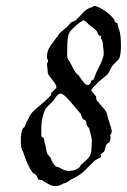

<svg xmlns="http://www.w3.org/2000/svg" viewBox="-20 -595 427 646"><path d="M382 -400C385 -408 387 -424 387 -441C387 -462 385 -484 382 -491C379 -497 376 -513 375 -517C374 -518 368 -519 367 -521C365 -523 366 -528 363 -531C344 -556 310 -574 298 -575C294 -575 292 -571 291 -571C266 -567 252 -542 236 -528C232 -524 226 -523 221 -521C212 -513 207 -504 199 -499C192 -493 174 -479 174 -473C174 -469 172 -471 170 -469C154 -444 138 -434 138 -403C138 -396 142 -393 142 -390C142 -387 138 -381 138 -382C139 -367 141 -352 141 -349C145 -336 170 -314 170 -302C170 -296 152 -284 152 -282C152 -280 152 -278 152 -277V-276C125 -244 100 -233 83 -210C79 -205 74 -192 72 -188C67 -181 67 -179 64 -170C64 -169 59 -165 57 -163C52 -153 50 -138 50 -124C50 -111 51 -99 54 -90C55 -87 57 -87 57 -86C68 -52 78 -30 90 -14C92 -11 99 -9 101 -6C107 0 107 7 108 8C112 11 119 10 123 12C125 13 131 18 134 19C147 26 151 31 167 31C180 31 187 26 192 23C196 21 201 21 203 19C209 17 216 11 221 8C260 -9 276 -34 298 -54C305 -60 320 -64 320 -69C320 -70 319 -73 319 -74C319 -77 330 -84 331 -86C335 -96 334 -101 338 -108C341 -114 348 -115 349 -119C351 -124 352 -128 352 -132C352 -134 351 -136 351 -137C351 -146 356 -145 356 -152C356 -166 343 -194 342 -203C339 -225 326 -231 312 -250C311 -253 307 -255 305 -258C303 -263 305 -268 302 -272C295 -282 287 -287 287 -291C287 -296 306 -313 312 -320C321 -328 336 -339 342 -345C349 -354 352 -364 356 -371C363 -381 378 -392 382 -400ZM287 -86C286 -67 268 -54 254 -42C251 -40 250 -34 247 -32C238 -24 226 -20 212 -20C200 -20 195 -23 178 -32C173 -34 170 -33 167 -36C164 -38 152 -54 152 -61C152 -63 145 -70 141 -75C134 -85 137 -95 130 -116C129 -118 129 -127 127 -130C125 -134 119 -131 119 -142C119 -146 119 -149 119 -152C119 -157 119 -161 119 -166C119 -179 121 -195 127 -214C127 -216 130 -217 130 -222C131 -232 154 -247 163 -261C166 -266 174 -280 184 -280C199 -280 231 -234 250 -214C254 -211 253 -203 258 -196C260 -192 267 -191 269 -188C271 -184 270 -179 272 -174C273 -171 279 -165 280 -163C285 -145 289 -131 289 -118C289 -109 288 -100 287 -86ZM327 -403C323 -387 313 -370 305 -353C300 -343 299 -334 294 -327C293 -326 288 -325 287 -323C285 -320 285 -309 276 -309C266 -309 259 -321 250 -334C250 -336 247 -333 247 -338C247 -343 240 -343 236 -349C229 -358 221 -375 214 -389C205 -398 206 -405 206 -417C206 -461 207 -482 221 -495C228 -501 247 -522 258 -524V-528C270 -524 271 -519 283 -509C291 -503 298 -499 305 -491C307 -489 309 -481 312 -477C314 -474 320 -475 320 -472C320 -470 319 -469 319 -467C319 -467 319 -466 320 -466C325 -456 325 -459 327 -437C328 -428 329 -423 329 -417C329 -413 329 -409 327 -403Z"/></svg>

Font: Jim Nightshade
Style: Regular
Weight: 400
Designer: Astigmatic (AOETI)
Foundry: Astigmatic (AOETI)
Version: Version 1.000